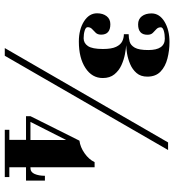

<svg xmlns="http://www.w3.org/2000/svg" viewBox="18 -764 746 823"><g transform="rotate(90 391.5 -353.0)"><path d="M158.5 -317.5Q107 -317.5 72.2 -339.5Q37.5 -361.5 37.5 -395.5Q37.5 -420.5 49.8 -436.5Q62 -452.5 84.5 -452.5Q129 -452.5 129 -413Q129 -398 121 -389.8Q113 -381.5 105 -374.2Q97 -367 97 -355Q97 -347 111.8 -342.5Q126.5 -338 144.5 -338Q165.5 -338 178 -356.5Q190.5 -375 190.5 -420.5Q190.5 -458 181.2 -477.2Q172 -496.5 157.5 -503.5Q143 -510.5 127 -510.5V-531Q143.5 -531 159 -535.2Q174.5 -539.5 184.8 -557.2Q195 -575 195 -615Q195 -686 146 -686Q127 -686 112.2 -681.5Q97.5 -677 97.5 -669Q97.5 -657 105.5 -649.8Q113.5 -642.5 121.5 -634.5Q129.5 -626.5 129.5 -611.5Q129.5 -571.5 85 -571.5Q62.5 -571.5 50.2 -587.5Q38 -603.5 38 -629Q38 -663 73.2 -684.5Q108.5 -706 160.5 -706Q197 -706 231.2 -697.2Q265.5 -688.5 287.2 -667.8Q309 -647 309 -611Q309 -582.5 293.5 -564.8Q278 -547 255.5 -537.5Q233 -528 210.8 -524.2Q188.5 -520.5 174 -520.5Q189.5 -519.5 213 -515Q236.5 -510.5 259.8 -500Q283 -489.5 299 -470Q315 -450.5 315 -420Q315 -374 272 -345.8Q229 -317.5 158.5 -317.5ZM186.5 0 591 -700H623.5L219.5 0ZM537 0V-19.5H580V-91H478.5V-110L583.5 -320Q611 -323.5 637.2 -341.8Q663.5 -360 675.5 -385H697.5V-110H700.5Q718.5 -110 726.2 -128Q734 -146 734 -172H754.5V-91H697.5V-19.5H739.5V0ZM580.5 -110V-263L503 -110Z"/></g></svg>

Font: Imbue 50pt
Style: Bold
Weight: 700
Designer: Tyler Finck
Foundry: Etcetera Type Company
Version: Version 1.102; ttfautohint (v1.8.3)